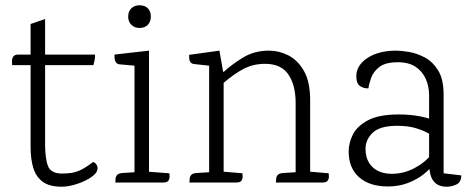

<svg xmlns="http://www.w3.org/2000/svg" viewBox="-20 -692 1789 728"><path d="M96 -601 151 -620V-146Q151 -91 162 -62.5Q173 -34 215 -34Q235 -34 251.5 -36.5Q268 -39 287 -48Q306 -57 333 -78Q341 -75 345.5 -68.5Q350 -62 350 -55Q350 -37 327 -21Q304 -5 272 5.5Q240 16 214 16Q168 16 142.5 -2.5Q117 -21 106.5 -54.5Q96 -88 96 -134ZM49 -485H340Q341 -479 340 -472Q339 -465 337.5 -458.5Q336 -452 334 -445H26Q26 -450 25.5 -459.5Q25 -469 30 -477Q35 -485 49 -485Z M509 -586Q490 -586 478 -598Q466 -610 466 -629Q466 -649 478 -660.5Q490 -672 509 -672Q529 -672 540.5 -660.5Q552 -649 552 -629Q552 -610 540.5 -598Q529 -586 509 -586ZM545 -500V0H490V-443L434 -448Q424 -449 419.5 -455.5Q415 -462 414.5 -470.5Q414 -479 414 -485ZM541 -41 622 -35Q623 -30 623 -21.5Q623 -13 618 -6.5Q613 0 599 0H417Q418 -5 418 -13Q418 -21 423.5 -28Q429 -35 445 -36L490 -39Z M1156 -41 1226 -35Q1227 -30 1227 -21.5Q1227 -13 1222 -6.5Q1217 0 1203 0H1026Q1027 -5 1027 -13Q1027 -21 1032.5 -28Q1038 -35 1054 -36L1101 -39V-301Q1101 -369 1073.5 -409.5Q1046 -450 985 -450Q941 -450 905 -431.5Q869 -413 828 -378V-41L899 -35Q900 -30 900 -21.5Q900 -13 895 -6.5Q890 0 876 0H698Q699 -5 699 -13Q699 -21 704.5 -28Q710 -35 726 -36L773 -39V-443L717 -449Q707 -450 702.5 -456Q698 -462 697.5 -470Q697 -478 697 -484L812 -500L826 -420H829Q858 -447 901 -473.5Q944 -500 1000 -500Q1038 -500 1073.5 -482Q1109 -464 1132.5 -423Q1156 -382 1156 -312Z M1483 -500Q1501 -500 1531 -495Q1561 -490 1591 -474Q1621 -458 1641.5 -424.5Q1662 -391 1662 -334V-35L1729 -27Q1729 -1 1710.5 7.5Q1692 16 1674 16Q1648 16 1633 4Q1618 -8 1612.5 -28.5Q1607 -49 1607 -75V-331Q1607 -364 1594.5 -392.5Q1582 -421 1556 -438.5Q1530 -456 1489 -456Q1442 -456 1419 -438.5Q1396 -421 1387.5 -397.5Q1379 -374 1377 -357Q1360 -356 1345.5 -365.5Q1331 -375 1331 -403Q1331 -444 1373 -472Q1415 -500 1483 -500ZM1492 -258Q1536 -258 1572 -251Q1608 -244 1631 -233V-165Q1626 -173 1607.5 -184.5Q1589 -196 1558.5 -205.5Q1528 -215 1486 -215Q1421 -215 1393.5 -189Q1366 -163 1366 -128Q1366 -83 1393 -58Q1420 -33 1466 -33Q1510 -33 1550.5 -54Q1591 -75 1617 -108L1622 -69Q1611 -51 1586.5 -31.5Q1562 -12 1527.5 1.5Q1493 15 1451 15Q1381 15 1341.5 -20Q1302 -55 1302 -118Q1302 -149 1317.5 -181Q1333 -213 1374.5 -235.5Q1416 -258 1492 -258Z"/></svg>

Font: Karma Variable Light
Style: Regular
Weight: 300
Designer: Joana Correia
Foundry: Indian Type Foundry
Version: Version 3.000